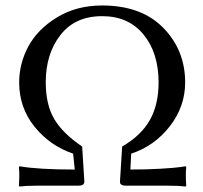

<svg xmlns="http://www.w3.org/2000/svg" viewBox="-20 -678 740 701"><path d="M111 0Q75 0 51 3L49 0Q52 -44 49 -67L51 -71Q119 -59 253 -59L247 -117Q162 -146 106 -215.5Q50 -285 50 -377Q50 -446 83.5 -508.5Q117 -571 188 -614.5Q259 -658 353 -658Q496 -658 576 -576.5Q656 -495 656 -377Q656 -289 600 -217Q544 -145 459 -117L456 -59Q516 -59 566.5 -62Q617 -65 638 -68L658 -71L660 -67Q657 -44 660 0L658 3Q634 0 598 0H440Q418 0 418 -14L426 -143Q495 -183 527 -239.5Q559 -296 559 -377Q559 -485 504 -552Q449 -619 353 -619Q254 -619 200.5 -550Q147 -481 147 -378Q147 -296 178 -243.5Q209 -191 280 -143L288 -15Q288 0 266 0Z"/></svg>

Font: Libertinus Sans
Style: Regular
Weight: 400
Designer: Philipp H. Poll
Foundry: Khaled Hosny
Version: Version 6.1